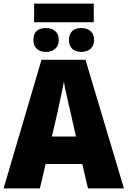

<svg xmlns="http://www.w3.org/2000/svg" viewBox="-20 -1049 710 1069"><path d="M502 -1029V-925H170V-1029ZM236 -893Q268 -893 287.5 -876Q307 -859 307 -826Q307 -795 287.5 -777.5Q268 -760 236 -760Q203 -760 184.5 -777.5Q166 -795 166 -826Q166 -893 236 -893ZM433 -893Q464 -893 484 -876Q504 -859 504 -826Q504 -795 484 -777.5Q464 -760 433 -760Q400 -760 382 -777.5Q364 -795 364 -826Q364 -859 382 -876Q400 -893 433 -893ZM470 0 438 -136H234L202 0H0L211 -716H456L670 0ZM373 -422Q368 -444 360.5 -476Q353 -508 346 -540Q339 -572 336 -595Q332 -573 325.5 -542Q319 -511 312 -479.5Q305 -448 300 -423L269 -289H403Z"/></svg>

Font: Noto Sans SemiCondensed Black
Style: Regular
Weight: 900
Width: 4
Designer: Monotype Design Team
Foundry: Monotype Imaging Inc.
Version: Version 2.013; ttfautohint (v1.8.4.7-5d5b)